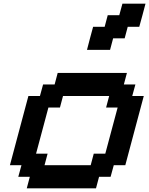

<svg xmlns="http://www.w3.org/2000/svg" viewBox="-20 -1020 808 1040"><path d="M125 0H500L516.6 -62.5H579.1L596.2 -125H658.7Q675.3 -187.5 708.7 -312.5Q742.2 -437.5 758.8 -500H696.3L713.4 -562.5H650.9L667.5 -625H292.5L275.9 -562.5H213.4L196.3 -500H133.8Q117.2 -437.5 83.7 -312.5Q50.3 -187.5 33.7 -125H96.2L79.1 -62.5H141.6ZM471.2 -125H221.2L237.8 -187.5H175.3Q186.5 -229 208.7 -312.3Q231 -395.5 242.2 -437.5H304.7L321.3 -500H571.3L554.7 -437.5H617.2Q606 -396 583.7 -312.5Q561.5 -229 550.3 -187.5H487.8ZM451.2 -750H576.2L592.8 -812.5H655.3L671.9 -875H734.4Q740.2 -895.5 751.5 -937.3Q762.7 -979 768.1 -1000H643.1L626 -937.5H563.5L546.9 -875H484.4Q478.5 -854 467.5 -812.5Q456.5 -771 451.2 -750Z"/></svg>

Font: Faithful 32x
Style: Oblique
Weight: 400
Foundry: Faithful Resource Pack
Version: Version 1.0; January 27, 2023